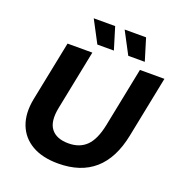

<svg xmlns="http://www.w3.org/2000/svg" viewBox="-158 -1034 1104 1179"><g transform="rotate(20 394.0 -444.5)"><path d="M351 12Q248 12 180 -27.5Q112 -67 84.5 -139Q57 -211 76 -308L155 -700H317L239 -311Q220 -217 255 -171.5Q290 -126 369 -126Q442 -126 486 -169.5Q530 -213 550 -311L628 -700H788L708 -301Q646 12 351 12ZM329 -757 253 -901H393L437 -757ZM531 -757 455 -901H595L639 -757Z"/></g></svg>

Font: Montserrat
Style: Bold Italic
Weight: 700
Italic angle: -11.3°
Designer: Julieta Ulanovsky
Foundry: Julieta Ulanovsky
Version: Version 9.000; ttfautohint (v1.8.4.7-5d5b)